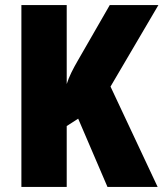

<svg xmlns="http://www.w3.org/2000/svg" viewBox="-20 -734 642 754"><path d="M599 0 414 -394 602 -714H411L285 -495C267 -464 251 -433 242 -404V-714H64V0H242V-239L287 -268L402 0Z"/></svg>

Font: Noto Sans Armenian Condensed Black
Style: Regular
Weight: 900
Width: 3
Designer: Monotype Design Team
Foundry: Monotype Imaging Inc.
Version: Version 2.008